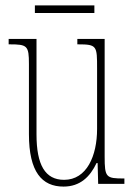

<svg xmlns="http://www.w3.org/2000/svg" viewBox="-20 -680 498 710"><path d="M109 -632H329V-660H109ZM215 10C276 10 313 -26 337 -77H341L343 0H440V-20H438C372 -20 367 -24 367 -101V-536H266V-516H269C339 -516 339 -510 339 -426V-203C339 -104 301 -15 217 -15C147 -15 115 -70 115 -183V-536H12V-516H16C81 -516 87 -511 87 -443V-184C87 -44 135 10 215 10Z"/></svg>

Font: Noto Serif Sinhala ExtraCondensed Thin
Style: Regular
Weight: 100
Width: 2
Designer: Jelle Bosma - Monotype Design Team
Foundry: Monotype Imaging Inc.
Version: Version 2.007